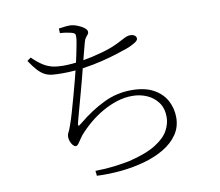

<svg xmlns="http://www.w3.org/2000/svg" viewBox="-86 -879 1172 1022"><g transform="rotate(-10 500.0 -368.0)"><path d="M119 -643Q150 -613 174.5 -597.5Q199 -582 224.5 -576Q250 -570 283 -570Q332 -570 388.5 -579.5Q445 -589 497.5 -604Q550 -619 584 -636Q611 -650 629 -659Q647 -668 661 -668Q668 -668 674 -666.5Q680 -665 684.5 -662Q689 -659 691.5 -654.5Q694 -650 694 -644Q694 -634 675 -622.5Q656 -611 632 -602Q612 -595 575 -583Q538 -571 489.5 -559Q441 -547 385 -539Q329 -531 272 -531Q241 -531 219 -533Q197 -535 178.5 -544Q160 -553 141.5 -572.5Q123 -592 99 -628ZM295 -744 294 -769Q309 -771 324 -773Q339 -775 353 -775Q371 -775 392.5 -767Q414 -759 429 -747.5Q444 -736 444 -725Q444 -717 439 -711Q434 -705 428 -697.5Q422 -690 418 -676Q412 -654 404.5 -625.5Q397 -597 386 -553Q379 -525 369 -486.5Q359 -448 347.5 -406.5Q336 -365 326 -328Q316 -291 309 -265Q304 -246 306 -242Q308 -238 327 -254Q395 -310 466 -344.5Q537 -379 617 -379Q689 -379 735.5 -353.5Q782 -328 804.5 -286Q827 -244 827 -195Q827 -143 799.5 -103Q772 -63 724.5 -34.5Q677 -6 616 11Q555 28 488.5 34.5Q422 41 357 38L354 11Q413 10 459.5 4Q506 -2 540 -9Q635 -32 686.5 -64.5Q738 -97 757.5 -133.5Q777 -170 777 -205Q777 -253 754 -284.5Q731 -316 694.5 -332Q658 -348 616 -348Q574 -348 533 -335Q492 -322 453.5 -300Q415 -278 381 -249.5Q347 -221 319 -189Q313 -182 305 -169.5Q297 -157 289.5 -147Q282 -137 274 -137Q267 -137 259.5 -145.5Q252 -154 247 -166.5Q242 -179 242 -192Q242 -205 247.5 -214Q253 -223 263 -252Q272 -276 283.5 -316Q295 -356 307.5 -401Q320 -446 330.5 -486.5Q341 -527 347 -552Q354 -581 360.5 -612.5Q367 -644 372 -670.5Q377 -697 377 -709Q378 -722 373 -727Q368 -732 356 -735Q344 -738 329 -740.5Q314 -743 295 -744Z"/></g></svg>

Font: Noto Serif KR
Style: Regular
Weight: 200
Designer: Ryoko NISHIZUKA 西塚涼子 (kana & ideographs); Frank Grießhammer (Latin, Greek & Cyrillic); Wenlong ZHANG 张文龙 (bopomofo); San
Foundry: Adobe
Version: Version 2.001;hotconv 1.1.0;makeotfexe 2.6.0